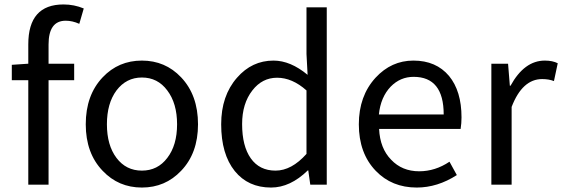

<svg xmlns="http://www.w3.org/2000/svg" viewBox="-20 -829 2524 862"><path d="M336 -722Q305 -736 275 -736Q198 -736 198 -629V-543H313V-469H198V0H107V-469H33V-538L107 -543V-630Q107 -809 265 -809Q313 -809 356 -791Z M441 -62Q365 -141 365 -271Q365 -402 441 -482Q512 -557 617 -557Q722 -557 793 -482Q869 -402 869 -271Q869 -141 793 -62Q722 13 617 13Q512 13 441 -62ZM731 -120Q775 -177 775 -271Q775 -365 731 -423Q688 -481 617 -481Q547 -481 503 -423Q460 -365 460 -271Q460 -177 503 -120Q546 -63 617 -63Q688 -63 731 -120Z M1034 -61Q973 -137 973 -271Q973 -399 1044 -480Q1111 -557 1208 -557Q1284 -557 1361 -493L1356 -587V-796H1447V0H1373L1364 -64H1362Q1283 13 1197 13Q1094 13 1034 -61ZM1356 -138V-423Q1292 -480 1224 -480Q1157 -480 1113 -423Q1067 -364 1067 -272Q1067 -173 1106 -118Q1145 -63 1217 -63Q1289 -63 1356 -138Z M1667 -62Q1591 -141 1591 -271Q1591 -398 1666 -480Q1737 -557 1836 -557Q1938 -557 1996 -488Q2052 -420 2052 -302Q2052 -276 2048 -250H1682Q1686 -163 1736 -112Q1785 -60 1862 -60Q1934 -60 1998 -103L2031 -43Q1944 13 1851 13Q1739 13 1667 -62ZM1972 -315Q1972 -484 1837 -484Q1777 -484 1734 -440Q1689 -393 1681 -315Z M2186 -543H2261L2269 -444H2272Q2334 -557 2426 -557Q2461 -557 2484 -545L2467 -465Q2444 -474 2414 -474Q2325 -474 2277 -349V0H2186Z"/></svg>

Font: Noto Sans Tobesmart edit
Style: Regular
Weight: 400
Designer: Ryoko NISHIZUKA  (kana & ideographs); Paul D. Hunt (Latin, Greek & Cyrillic); Wenlong ZHANG  (bopomofo); Sandoll Communi
Foundry: Adobe Systems Incorporated
Version: Version 1.005 Oct 7, 2021